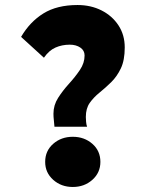

<svg xmlns="http://www.w3.org/2000/svg" viewBox="-20 -730 597 765"><path d="M317 -509Q317 -529 300 -540.5Q283 -552 258 -552Q227 -552 201 -540.5Q175 -529 155 -500L64 -583Q99 -643 153 -676.5Q207 -710 289 -710Q342 -710 384.5 -688.5Q427 -667 452 -629Q477 -591 477 -541Q477 -490 461.5 -457.5Q446 -425 423 -402.5Q400 -380 376.5 -361Q353 -342 337.5 -320Q322 -298 322 -264Q322 -257 323 -245Q324 -233 327 -225H197Q196 -239 194.5 -251.5Q193 -264 193 -277Q193 -311 211.5 -340Q230 -369 255 -396.5Q280 -424 298.5 -451.5Q317 -479 317 -509ZM160 -85Q160 -129 192 -157Q224 -185 270 -185Q316 -185 348 -157Q380 -129 380 -85Q380 -42 348 -13.5Q316 15 270 15Q224 15 192 -13.5Q160 -42 160 -85Z"/></svg>

Font: Copperplate Sans CC
Style: Bold
Weight: 700
Designer: indestructible type*
Foundry: Cowboy Collective
Version: Version 1.000